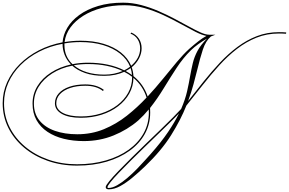

<svg xmlns="http://www.w3.org/2000/svg" viewBox="-67 -957 2156 1433"><path d="M508 279Q390 279 289 243.5Q188 208 112.5 144.5Q37 81 -5 -3.5Q-47 -88 -47 -187Q-47 -270 -13.5 -344Q20 -418 80.5 -478.5Q141 -539 222.5 -581Q304 -623 400 -641Q404 -696 435 -749Q466 -802 524 -844.5Q582 -887 664.5 -912Q747 -937 852 -937Q919 -937 985.5 -919.5Q1052 -902 1115.5 -874.5Q1179 -847 1236.5 -816.5Q1294 -786 1343 -759Q1392 -732 1430 -715Q1468 -698 1493 -698H1541Q1526 -693 1507 -685Q1468 -651 1447 -587Q1426 -523 1406 -439Q1393 -387 1377 -327.5Q1361 -268 1337 -203Q1395 -277 1454 -350.5Q1513 -424 1575 -490Q1637 -556 1705.5 -607Q1774 -658 1850.5 -687.5Q1927 -717 2015 -717Q2029 -717 2042.5 -716.5Q2056 -716 2069 -715L2068 -705Q2055 -706 2040.5 -706.5Q2026 -707 2015 -707Q1925 -707 1847.5 -676Q1770 -645 1701 -591.5Q1632 -538 1569 -468.5Q1506 -399 1445.5 -322Q1385 -245 1324 -169Q1282 -63 1210 52Q1138 167 1016 284Q968 330 921 369Q874 408 830 432Q786 456 745 456Q722 456 722 439Q722 428 748 396Q774 364 817.5 319Q861 274 915 220.5Q969 167 1025.5 112.5Q1082 58 1134 8Q1186 -42 1225.5 -82Q1265 -122 1285 -144Q1316 -216 1329.5 -276Q1343 -336 1352 -389Q1361 -440 1372 -486Q1383 -532 1407 -577Q1431 -622 1478 -669Q1447 -652 1415 -629Q1383 -606 1358 -582Q1300 -525 1251.5 -451Q1203 -377 1155.5 -299Q1108 -221 1053 -151Q1054 -134 1054 -117Q1054 -30 1014 42.5Q974 115 900.5 168Q827 221 727.5 250Q628 279 508 279ZM990 -596Q990 -559 971 -522Q952 -485 916 -455Q927 -424 929 -389Q1005 -328 1035 -237Q1096 -303 1150 -369.5Q1204 -436 1252.5 -494Q1301 -552 1345 -592Q1385 -627 1415.5 -650.5Q1446 -674 1474 -689Q1440 -695 1391 -720Q1342 -745 1281.5 -778.5Q1221 -812 1152.5 -844Q1084 -876 1010 -897Q936 -918 861 -918Q771 -918 693 -897.5Q615 -877 555 -839.5Q495 -802 458.5 -752Q422 -702 415 -643Q474 -653 534 -653Q629 -653 706 -630Q783 -607 835.5 -565Q888 -523 912 -466Q943 -492 961 -525Q979 -558 979 -596Q979 -634 960.5 -663.5Q942 -693 907 -706L913 -714Q950 -698 970 -667.5Q990 -637 990 -596ZM590 -489Q669 -489 737 -474.5Q805 -460 860 -432Q884 -444 904 -459Q882 -515 830 -556.5Q778 -598 703 -620.5Q628 -643 534 -643Q473 -643 414 -633Q414 -626 414 -619Q414 -535 474 -478Q530 -489 590 -489ZM-37 -187Q-37 -91 4.5 -8Q46 75 120.5 137.5Q195 200 294 234.5Q393 269 508 269Q625 269 723.5 240.5Q822 212 893.5 160.5Q965 109 1004.5 38.5Q1044 -32 1044 -117Q1044 -129 1043 -140Q1025 -118 1005.5 -97.5Q986 -77 965 -58Q884 12 780.5 54Q677 96 558 96Q479 96 409.5 79Q340 62 287.5 27Q235 -8 205.5 -60.5Q176 -113 176 -184Q176 -255 212 -314Q248 -373 313 -415Q378 -457 463 -476Q431 -508 415.5 -547.5Q400 -587 400 -628Q400 -630 400 -630Q306 -613 226 -572Q146 -531 87 -472Q28 -413 -4.5 -340.5Q-37 -268 -37 -187ZM590 -479Q535 -479 484 -470Q523 -436 581 -418Q639 -400 712 -400Q749 -400 783.5 -407Q818 -414 848 -427Q796 -452 731 -465.5Q666 -479 590 -479ZM711 -391Q628 -391 568.5 -412Q509 -433 472 -467Q387 -450 322.5 -409Q258 -368 222 -310.5Q186 -253 186 -184Q186 -108 228 -57Q270 -6 343 19.5Q416 45 510 45Q617 45 709 7Q801 -31 880 -93.5Q959 -156 1027 -229Q1000 -316 929 -376Q928 -313 898 -259Q868 -205 814.5 -164Q761 -123 690 -100.5Q619 -78 537 -78Q446 -78 394.5 -107Q343 -136 343 -186Q343 -228 371.5 -260Q400 -292 451 -309.5Q502 -327 569 -327Q655 -327 708 -286L701 -278Q653 -317 569 -317Q505 -317 456.5 -300.5Q408 -284 380.5 -254.5Q353 -225 353 -186Q353 -140 402.5 -114Q452 -88 537 -88Q617 -88 686.5 -110Q756 -132 808 -171.5Q860 -211 889.5 -264Q919 -317 919 -378Q919 -381 919 -384Q892 -405 860 -421Q830 -407 792.5 -399Q755 -391 711 -391ZM871 -427Q896 -413 918 -397Q916 -424 908 -449Q891 -437 871 -427ZM735 441Q735 446 742 446Q772 446 808.5 425Q845 404 883 371.5Q921 339 955.5 303.5Q990 268 1017 237.5Q1044 207 1058 192Q1137 103 1187.5 28Q1238 -47 1269 -111Q1245 -85 1204 -45Q1163 -5 1113.5 43Q1064 91 1011 142Q958 193 909 242Q860 291 820.5 332Q781 373 758 402Q735 431 735 441Z"/></svg>

Font: Ballet 16pt
Style: Regular
Weight: 400
Designer: Maximiliano R. Sproviero
Foundry: Omnibus-Type
Version: Version 1.100; ttfautohint (v1.8.3)